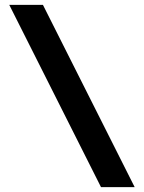

<svg xmlns="http://www.w3.org/2000/svg" viewBox="-20 -742 590 787"><path d="M18 -722H156L532 25H394Z"/></svg>

Font: Stavian Bold
Style: Bold
Weight: 700
Version: Version 1.000; ttfautohint (v1.6)